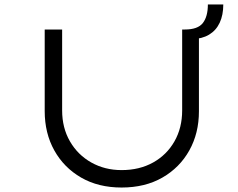

<svg xmlns="http://www.w3.org/2000/svg" viewBox="-20 -832 1066 859"><path d="M524 7Q420 7 343 -37.5Q266 -82 223 -159Q180 -236 180 -335V-700H258V-338Q258 -260 293 -199.5Q328 -139 388.5 -105Q449 -71 524 -71Q604 -71 665 -105Q726 -139 760.5 -199.5Q795 -260 795 -338V-700H807Q865 -700 887.5 -729Q910 -758 910 -812H979Q979 -765 963 -730.5Q947 -696 915.5 -677Q884 -658 838 -657L870 -689V-334Q870 -236 827 -159Q784 -82 706.5 -37.5Q629 7 524 7Z"/></svg>

Font: Lexend Zetta Light
Style: Regular
Weight: 300
Designer: Bonnie Shaver-Troup, Thomas Jockin
Foundry: Lexend
Version: Version 1.007